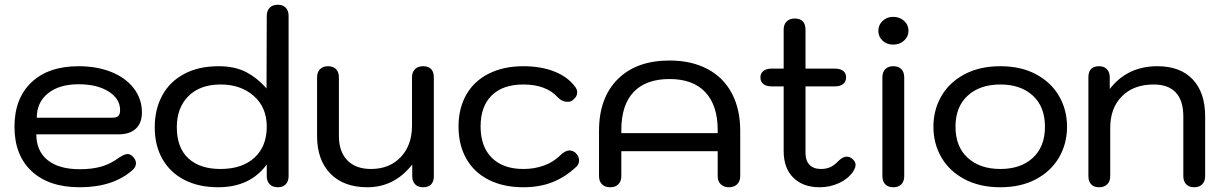

<svg xmlns="http://www.w3.org/2000/svg" viewBox="-20 -779 5155 809"><path d="M41 -245Q41 -364 112.5 -432Q184 -500 311 -500Q389 -500 449.5 -475.5Q510 -451 544 -406.5Q578 -362 578 -305Q578 -261 552.5 -237Q527 -213 480 -213H133Q133 -143 180.5 -104.5Q228 -66 316 -66Q368 -66 406.5 -77Q445 -88 479 -113Q504 -130 517 -130Q529 -130 539 -120Q553 -106 553 -91Q553 -76 539 -63Q457 10 316 10Q186 10 113.5 -57.5Q41 -125 41 -245ZM452 -283Q470 -283 478 -290Q486 -297 486 -315Q486 -363 437.5 -393.5Q389 -424 311 -424Q230 -424 182.5 -386Q135 -348 135 -283Z M632 -243Q632 -318 663.5 -376.5Q695 -435 756 -467.5Q817 -500 901 -500Q969 -500 1016.5 -475.5Q1064 -451 1103 -406L1104 -712Q1104 -734 1116.5 -746.5Q1129 -759 1151 -759Q1172 -759 1184 -746.5Q1196 -734 1196 -712V-37Q1196 -15 1184 -2.5Q1172 10 1151 10Q1129 10 1116.5 -2.5Q1104 -15 1104 -37V-86Q1034 10 899 10Q818 10 758 -20.5Q698 -51 665 -108Q632 -165 632 -243ZM1104 -245Q1104 -327 1049 -375Q994 -423 910 -423Q823 -423 774 -374Q725 -325 725 -243Q725 -157 773.5 -112Q822 -67 909 -67Q1000 -67 1052 -114.5Q1104 -162 1104 -245Z M1316 -206V-453Q1316 -475 1328.5 -487.5Q1341 -500 1362 -500Q1384 -500 1396 -487.5Q1408 -475 1408 -453V-206Q1408 -140 1443.5 -103.5Q1479 -67 1543 -67Q1621 -67 1668.5 -117Q1716 -167 1716 -250V-453Q1716 -475 1728.5 -487.5Q1741 -500 1763 -500Q1785 -500 1796.5 -488Q1808 -476 1808 -453V-37Q1808 -14 1796.5 -2Q1785 10 1763 10Q1741 10 1729 -2.5Q1717 -15 1717 -37V-86Q1642 10 1528 10Q1428 10 1372 -47.5Q1316 -105 1316 -206Z M1912 -246Q1912 -323 1945 -380.5Q1978 -438 2040 -469Q2102 -500 2185 -500Q2259 -500 2315 -478Q2371 -456 2402 -415Q2412 -404 2412 -389Q2412 -371 2393 -357Q2385 -350 2371 -350Q2349 -350 2331 -368Q2282 -423 2185 -423Q2099 -423 2052 -377Q2005 -331 2005 -246Q2005 -161 2052.5 -114Q2100 -67 2185 -67Q2232 -67 2272 -81.5Q2312 -96 2340 -124Q2361 -145 2380 -145Q2392 -145 2404 -136Q2420 -121 2420 -103Q2420 -88 2409 -77Q2361 -32 2307 -11Q2253 10 2185 10Q2102 10 2040 -21Q1978 -52 1945 -110Q1912 -168 1912 -246Z M2504 -37V-228Q2504 -367 2583 -445.5Q2662 -524 2801 -524Q2893 -524 2960.5 -488.5Q3028 -453 3063.5 -386Q3099 -319 3099 -228V-37Q3099 -15 3086 -2.5Q3073 10 3051 10Q3030 10 3017 -2.5Q3004 -15 3004 -37V-142H2598V-37Q2598 -15 2585.5 -2.5Q2573 10 2551 10Q2529 10 2516.5 -2.5Q2504 -15 2504 -37ZM3004 -218V-231Q3004 -335 2952 -390.5Q2900 -446 2801 -446Q2702 -446 2650 -391.5Q2598 -337 2598 -231V-218Z M3585 -84Q3585 -72 3574 -55Q3553 -25 3515 -7.5Q3477 10 3434 10Q3363 10 3322.5 -30.5Q3282 -71 3282 -142V-415H3232Q3209 -415 3196.5 -425Q3184 -435 3184 -453Q3184 -470 3196.5 -480Q3209 -490 3232 -490H3282V-654Q3282 -676 3294.5 -688.5Q3307 -701 3329 -701Q3351 -701 3362.5 -689Q3374 -677 3374 -654V-490H3497Q3520 -490 3532.5 -480.5Q3545 -471 3545 -453Q3545 -435 3532.5 -425Q3520 -415 3497 -415H3374V-134Q3374 -102 3391 -84.5Q3408 -67 3439 -67Q3461 -67 3478 -74.5Q3495 -82 3512 -100Q3531 -119 3547 -119Q3561 -119 3572 -109Q3585 -98 3585 -84Z M3681 -649Q3681 -674 3699 -691Q3717 -708 3743 -708Q3771 -708 3789.5 -691Q3808 -674 3808 -649Q3808 -625 3789.5 -608Q3771 -591 3743 -591Q3717 -591 3699 -607.5Q3681 -624 3681 -649ZM3698 -37V-453Q3698 -475 3710 -487.5Q3722 -500 3744 -500Q3766 -500 3778 -487.5Q3790 -475 3790 -453V-37Q3790 -15 3778 -2.5Q3766 10 3744 10Q3722 10 3710 -2.5Q3698 -15 3698 -37Z M3913 -245Q3913 -316 3946.5 -374Q3980 -432 4044 -466Q4108 -500 4195 -500Q4282 -500 4345.5 -466Q4409 -432 4442.5 -374Q4476 -316 4476 -245Q4476 -174 4442.5 -116Q4409 -58 4345.5 -24Q4282 10 4195 10Q4108 10 4044 -24Q3980 -58 3946.5 -116Q3913 -174 3913 -245ZM4383 -245Q4383 -329 4332 -376Q4281 -423 4195 -423Q4109 -423 4057.5 -376Q4006 -329 4006 -245Q4006 -161 4057.5 -114Q4109 -67 4195 -67Q4281 -67 4332 -114Q4383 -161 4383 -245Z M4566 -37V-453Q4566 -500 4611 -500Q4632 -500 4644 -487.5Q4656 -475 4656 -453V-404Q4730 -500 4857 -500Q4953 -500 5005.5 -444.5Q5058 -389 5058 -288V-37Q5058 -15 5045.5 -2.5Q5033 10 5012 10Q4990 10 4978 -2.5Q4966 -15 4966 -37V-288Q4966 -355 4934.5 -389Q4903 -423 4841 -423Q4757 -423 4707.5 -373.5Q4658 -324 4658 -240V-37Q4658 -15 4645.5 -2.5Q4633 10 4611 10Q4589 10 4577.5 -2.5Q4566 -15 4566 -37Z"/></svg>

Font: Kodchasan Medium
Style: Regular
Weight: 500
Designer: Katatrad Aksorn Co.,Ltd.
Foundry: Cadson Demak Co.,Ltd.
Version: Version 1.000; ttfautohint (v1.6)